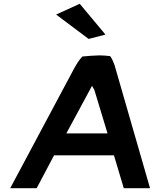

<svg xmlns="http://www.w3.org/2000/svg" viewBox="-20 -996 844 1016"><path d="M774 0 586 -652C580 -669 573 -685 563 -699C546 -701 527 -703 507 -703C474 -702 444 -700 416 -697C398 -679 385 -656 373 -635L34 0H174L266 -174H583L635 0ZM331 -290 467 -542 480 -518 549 -290ZM538 -813 402 -976 277 -919 449 -790Z"/></svg>

Font: Bluebird
Style: ExtObl
Weight: 400
Designer: Jasper
Foundry: Cannot Into Space Fonts
Version: Version 0.98